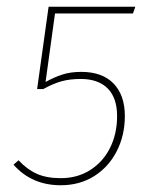

<svg xmlns="http://www.w3.org/2000/svg" viewBox="-20 -539 460 569"><path d="M374 -499H143L115 -296Q140 -310 164.5 -318Q189 -326 221 -326Q283 -326 316.5 -291.5Q350 -257 350 -195Q350 -138 326 -91Q302 -44 259 -17Q216 10 160 10Q74 10 20 -51L35 -64Q60 -37 89 -24Q118 -11 160 -11Q210 -11 248 -35.5Q286 -60 306.5 -101.5Q327 -143 327 -195Q327 -249 299 -277Q271 -305 219 -305Q187 -305 162 -298Q137 -291 108 -275H90L124 -519H381Z"/></svg>

Font: FiraGO Thin
Style: Italic
Weight: 100
Italic angle: -8°
Designer: bBox Type GmbH
Foundry: bBox Type GmbH
Version: Version 1.001